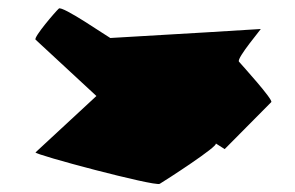

<svg xmlns="http://www.w3.org/2000/svg" viewBox="-20 -597 721 470"><path d="M67 -224C62 -219 359 -140 371 -147C383 -154 518 -241 508 -246L530 -232L644 -347C650 -352 572 -438 565 -446C558 -454 624 -531 618 -526L488 -518L250 -504C242 -508 132 -584 124 -576C116 -569 62 -506 67 -500L216 -362Z"/></svg>

Font: Ampere
Style: UltExt
Weight: 400
Version: Version 1